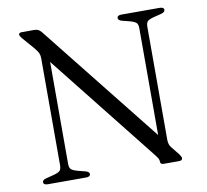

<svg xmlns="http://www.w3.org/2000/svg" viewBox="-78 -786 938 871"><g transform="rotate(-10 391.0 -350.0)"><path d="M269.5 -13Q269.5 0 249.5 0H74Q53.5 0 53.5 -13Q53.5 -23 70 -27.5L105 -36.5Q128.5 -42.5 135.8 -50.2Q143 -58 143 -75.5V-568Q143 -581.5 138.5 -591.8Q134 -602 118 -621L72 -674Q63 -685 63 -690.5Q63 -700 76.5 -700H135Q145.5 -700 152.8 -696.2Q160 -692.5 168.5 -682L605 -133V-624.5Q605 -642 598 -649.5Q591 -657 567.5 -663.5L532 -672.5Q516 -677.5 516 -687Q516 -700 536 -700H711.5Q731.5 -700 731.5 -687Q731.5 -677.5 715.5 -672.5L680 -663.5Q656.5 -657.5 649.2 -650Q642 -642.5 642 -624.5V-104.5Q642 -82.5 653.5 -68.5L684 -30.5Q693.5 -18 693.5 -11Q693.5 0 677.5 0H607Q592 0 592 -12.5Q592 -20 589.2 -25.8Q586.5 -31.5 574 -47.5L180 -544.5V-75.5Q180 -58 187 -50.5Q194 -43 218 -36.5L253 -27.5Q269.5 -22.5 269.5 -13Z"/></g></svg>

Font: Fraunces 9pt Light
Style: Regular
Weight: 300
Version: Version 1.000;[0bf87f6ff]